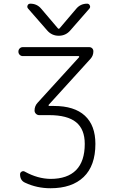

<svg xmlns="http://www.w3.org/2000/svg" viewBox="-20 -796 601 1023"><path d="M386.7 -750Q409.2 -776.4 444.3 -776.4Q454.1 -776.4 458.5 -767.1Q462.9 -757.8 456.1 -750L354.5 -633.8Q330.1 -605.5 293 -605.5Q255.9 -605.5 231.4 -633.8L129.9 -750Q123 -757.8 127 -767.1Q130.9 -776.4 141.6 -776.4Q176.8 -776.4 199.2 -750L288.1 -645.5Q293 -639.6 297.9 -645.5ZM101.6 -544.9H455.1Q464.8 -544.9 471.2 -538.6Q477.5 -532.2 477.5 -522.5Q477.5 -500 462.9 -483.4L239.3 -237.3Q238.3 -235.4 238.8 -233.4Q239.3 -231.4 242.2 -231.4H267.6Q376 -231.4 432.1 -179.7Q488.3 -127.9 488.3 -29.3Q488.3 86.9 425.8 147Q363.3 207 249 207Q176.8 207 114.3 177.7Q86.9 166 86.9 132.8Q86.9 123 95.7 118.2Q104.5 113.3 113.3 119.1Q180.7 156.2 249 157.2Q338.9 157.2 385.3 110.4Q431.6 63.5 431.6 -29.3Q431.6 -107.4 385.3 -145Q338.9 -182.6 241.2 -182.6H188.5Q178.7 -182.6 171.4 -189.9Q164.1 -197.3 164.1 -207Q164.1 -231.4 180.7 -249L401.4 -491.2Q402.3 -493.2 401.9 -495.1Q401.4 -497.1 398.4 -497.1H101.6Q91.8 -497.1 85 -503.9Q78.1 -510.7 78.1 -521Q78.1 -531.2 85 -538.1Q91.8 -544.9 101.6 -544.9Z"/></svg>

Font: Gen Jyuu Gothic Light
Style: Regular
Weight: 200
Designer: [Source Han Sans]
Ryoko NISHIZUKA  (kana & ideographs); Paul D. Hunt (Latin, Greek & Cyrillic); Wenlong ZHANG  (bopomofo
Version: Version 1.002.20150607